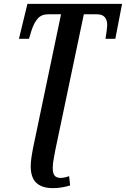

<svg xmlns="http://www.w3.org/2000/svg" viewBox="-20 -734 652 994"><path d="M139 126Q139 95 151 33L296 -660H229Q195 -660 175.5 -638Q156 -616 143 -576L130 -533H78L122 -714H612L577 -533H526Q535 -587 535 -604Q535 -660 482 -660H414L267 40Q266 47 259.5 80Q253 113 253 134Q253 164 263 175.5Q273 187 293 187Q313 187 338 178L343 226Q298 240 254 240Q198 240 168.5 213Q139 186 139 126Z"/></svg>

Font: Noto Serif CondSemiBold
Style: Italic
Weight: 600
Width: 3
Italic angle: -12°
Designer: Monotype Design Team
Foundry: Monotype Imaging Inc.
Version: Version 1.001